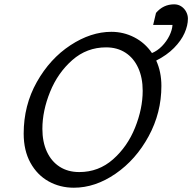

<svg xmlns="http://www.w3.org/2000/svg" viewBox="-20 -855 888 887"><path d="M639.2 -435.5Q639.2 -496.1 618.4 -541.5Q597.7 -586.9 559.6 -611.6Q521.5 -636.2 470.2 -636.2Q380.9 -636.2 314 -577.4Q247.1 -518.6 211.4 -430.7Q175.8 -342.8 175.8 -259.8Q175.8 -199.7 196.5 -154.5Q217.3 -109.4 255.6 -84.7Q293.9 -60.1 346.2 -60.1Q435.5 -60.1 502.2 -118.9Q568.8 -177.7 604 -265.4Q639.2 -353 639.2 -435.5ZM321.3 12.2Q257.3 12.2 204.6 -17.1Q151.9 -46.4 120.6 -103Q89.4 -159.7 89.4 -237.8Q89.4 -368.2 150.1 -476.1Q210.9 -584 305.4 -646Q399.9 -708 494.6 -708Q550.8 -708 600.3 -682.6Q649.9 -657.2 682.1 -609.9Q707 -620.1 728.3 -641.8Q749.5 -663.6 762.5 -689.9Q775.4 -716.3 776.9 -739.7H687.5L700.7 -795.4Q734.4 -835 784.7 -835Q803.2 -835 817.6 -825.4Q832 -815.9 840.1 -800.5Q848.1 -785.2 848.1 -768.6Q848.1 -737.3 832.5 -702.1Q816.9 -667 783.9 -633.5Q751 -600.1 701.7 -575.2Q725.6 -522.9 725.6 -458Q725.6 -334 666.7 -225.6Q607.9 -117.2 513.9 -52.5Q419.9 12.2 321.3 12.2Z"/></svg>

Font: Lesson One Light
Style: Italic
Weight: 300
Italic angle: -14°
Designer: But Ko, Victor Gaultney, Annie Olsen, Julie Remington, Don Collingsworth, Eric Hays, Becca Hirsbrunner
Version: Version 1.100